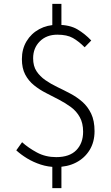

<svg xmlns="http://www.w3.org/2000/svg" viewBox="-20 -849 575 991"><path d="M270 13Q229 13 190.5 0.5Q152 -12 120 -31.5Q88 -51 64 -73L94 -115Q126 -86 170.5 -62Q215 -38 270 -38Q339 -38 374 -74Q409 -110 409 -169Q409 -213 392 -244Q375 -275 346.5 -296Q318 -317 284.5 -334.5Q251 -352 217.5 -369Q184 -386 155.5 -409Q127 -432 110 -464.5Q93 -497 93 -544Q93 -596 117 -636Q141 -676 182.5 -698.5Q224 -721 276 -721Q340 -721 379.5 -697.5Q419 -674 451 -640L417 -605Q386 -636 356 -653Q326 -670 276 -670Q220 -670 185.5 -635.5Q151 -601 151 -548Q151 -508 168.5 -481.5Q186 -455 214 -435.5Q242 -416 275.5 -400Q309 -384 343 -366Q377 -348 405 -323.5Q433 -299 450.5 -262.5Q468 -226 468 -172Q468 -116 442.5 -74.5Q417 -33 372.5 -10Q328 13 270 13ZM250 122V-3H297V122ZM250 -695V-829H297V-695Z"/></svg>

Font: Noto Sans TC Thin Light
Style: Regular
Weight: 300
Version: Version 2.004-H2;hotconv 1.0.118;makeotfexe 2.5.65603